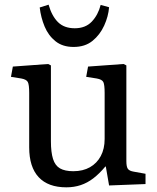

<svg xmlns="http://www.w3.org/2000/svg" viewBox="-20 -788 673 822"><path d="M264 14Q186 14 145.5 -29.5Q105 -73 105 -157V-390Q105 -426 99 -437Q93 -448 71 -452L27 -459L35 -503L186 -514L198 -508V-183Q198 -136 207 -107.5Q216 -79 237 -67Q258 -55 294 -55Q335 -55 365 -72Q395 -89 411.5 -120Q428 -151 428 -193V-390Q428 -425 422.5 -436.5Q417 -448 394 -452L349 -459L357 -503L509 -514L521 -508V-98Q521 -74 527.5 -65Q534 -56 553 -53L603 -44V0L447 6L433 -75H431Q405 -44 379.5 -24.5Q354 -5 325.5 4.5Q297 14 264 14ZM295 -587Q248 -587 217.5 -611.5Q187 -636 171 -674.5Q155 -713 150 -756L188 -768Q202 -719 228.5 -693Q255 -667 300 -667Q346 -667 373 -695.5Q400 -724 411 -767L447 -757Q444 -718 426 -678.5Q408 -639 376 -613Q344 -587 295 -587Z"/></svg>

Font: Literata 18pt
Style: Regular
Weight: 400
Designer: Latin by Veronika Burian and Jose Scaglione. Greek by Irene Vlachou. Cyrillic by Vera Evstafieva.
Foundry: TypeTogether
Version: Version 3.103;gftools[0.9.29]